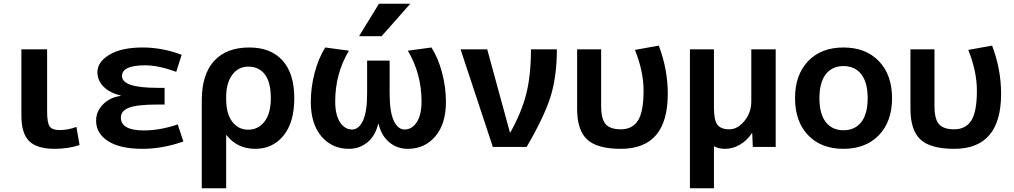

<svg xmlns="http://www.w3.org/2000/svg" viewBox="-20 -783 5403 1023"><path d="M231 -520V-190Q231 -129 244.5 -109.5Q258 -90 297 -90Q344 -90 387 -107L404 -10Q342 10 271 10Q177 10 135.5 -31Q94 -72 94 -167V-520Z M623 -274Q563 -289 531 -322Q499 -355 499 -398Q499 -453 563 -491.5Q627 -530 740 -530Q845 -530 948 -491L919 -400Q825 -435 754 -435Q630 -435 630 -378Q630 -315 819 -315H857V-226H819Q710 -226 667 -209Q624 -192 624 -157Q624 -88 747 -88Q832 -88 927 -120L957 -29Q845 10 740 10Q620 10 556 -31Q492 -72 492 -140Q492 -189 528.5 -226.5Q565 -264 623 -272Z M1055 220V-247Q1055 -386 1120.5 -458Q1186 -530 1308 -530Q1423 -530 1485.5 -460.5Q1548 -391 1548 -260Q1548 -131 1490.5 -60.5Q1433 10 1340 10Q1244 10 1187 -63H1185V220ZM1423 -260Q1423 -344 1391.5 -386Q1360 -428 1303 -428Q1250 -428 1217.5 -384.5Q1185 -341 1185 -265V-255Q1185 -177 1217.5 -134.5Q1250 -92 1303 -92Q1356 -92 1389.5 -135.5Q1423 -179 1423 -260Z M1997 -123H1995Q1980 -60 1938 -25Q1896 10 1839 10Q1749 10 1692.5 -56.5Q1636 -123 1636 -240Q1636 -318 1656.5 -395.5Q1677 -473 1713 -530L1839 -513Q1766 -390 1766 -243Q1766 -171 1791.5 -132Q1817 -93 1856 -93Q1892 -93 1914 -140Q1936 -187 1936 -285V-460H2056V-285Q2056 -187 2078 -140Q2100 -93 2136 -93Q2175 -93 2200.5 -132Q2226 -171 2226 -243Q2226 -390 2153 -513L2279 -530Q2315 -473 2335.5 -395.5Q2356 -318 2356 -240Q2356 -123 2299.5 -56.5Q2243 10 2153 10Q2096 10 2054 -25Q2012 -60 1997 -123ZM1999 -763H2166L2013 -590H1893Z M2699 -77Q2760 -186 2784.5 -285Q2809 -384 2809 -520H2947Q2947 -378 2914.5 -271.5Q2882 -165 2786 0H2606L2434 -520H2576L2697 -77Z M3538 -283Q3538 10 3288 10Q3162 10 3108.5 -39.5Q3055 -89 3055 -203V-520H3183V-217Q3183 -149 3207 -121.5Q3231 -94 3288 -94Q3349 -94 3379 -140.5Q3409 -187 3409 -300Q3409 -403 3363 -517L3490 -540Q3538 -414 3538 -283Z M3983 -520H4113V0H3991L3988 -73H3986Q3960 -34 3922 -12Q3884 10 3843 10Q3809 10 3784 -4V220H3656V-520H3784V-210Q3784 -143 3802.5 -118.5Q3821 -94 3866 -94Q3910 -94 3946.5 -138.5Q3983 -183 3983 -243Z M4285.5 -457Q4355 -530 4474 -530Q4593 -530 4663 -457Q4733 -384 4733 -260Q4733 -136 4663 -63Q4593 10 4474 10Q4355 10 4285.5 -63Q4216 -136 4216 -260Q4216 -384 4285.5 -457ZM4474 -89Q4535 -89 4569 -132.5Q4603 -176 4603 -260Q4603 -344 4569 -387.5Q4535 -431 4474 -431Q4414 -431 4380 -387.5Q4346 -344 4346 -260Q4346 -176 4380 -132.5Q4414 -89 4474 -89Z M5314 -283Q5314 10 5064 10Q4938 10 4884.5 -39.5Q4831 -89 4831 -203V-520H4959V-217Q4959 -149 4983 -121.5Q5007 -94 5064 -94Q5125 -94 5155 -140.5Q5185 -187 5185 -300Q5185 -403 5139 -517L5266 -540Q5314 -414 5314 -283Z"/></svg>

Font: Mplus 1p Bold
Style: Bold
Weight: 700
Version: Version 1.061